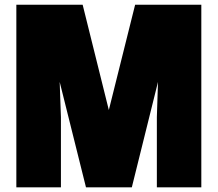

<svg xmlns="http://www.w3.org/2000/svg" viewBox="-20 -800 930 820"><path d="M654.8 -450.2 543 0H347.2L234.9 -450.2L240.2 -299.8V0H49.8V-779.8H333L444.8 -330.1L557.1 -779.8H839.8V0H649.9V-299.8Z"/></svg>

Font: Cooper Hewitt
Style: Heavy
Weight: 713
Designer: Village Type and Design LLC
Foundry: Cooper Hewitt Smithsonian Design Museum
Version: 1.000